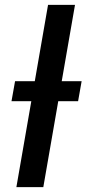

<svg xmlns="http://www.w3.org/2000/svg" viewBox="-20 -770 356 790"><path d="M288.6 -750 158.2 0H47.4L177.7 -750ZM315.9 -436 301.3 -353.5H27.3L42 -436Z"/></svg>

Font: Roboto Condensed Medium
Style: Italic
Weight: 500
Italic angle: -12°
Designer: Christian Robertson
Foundry: Google
Version: Version 3.0; 2020